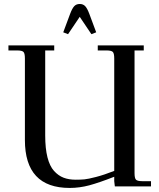

<svg xmlns="http://www.w3.org/2000/svg" viewBox="-20 -928 791 956"><path d="M22 -676.8V-702.1H250V-676.8H205.1V-252.9Q205.1 -189 216.3 -144.8Q227.5 -100.6 249 -76.9Q270.5 -53.2 296.6 -43.2Q322.8 -33.2 356.9 -33.2Q381.8 -33.2 400.1 -34.9Q418.5 -36.6 458.3 -46.9Q498 -57.1 548.8 -77.1V-637.2Q548.8 -662.1 541.7 -669.4Q534.7 -676.8 509.8 -676.8H466.8V-702.1H695.8V-676.8H649.9V-65.9Q649.9 -41 657 -33.4Q664.1 -25.9 689 -25.9H731.9V0H551.8L548.8 -25.9V-47.9Q472.7 -18.1 424.1 -5.1Q375.5 7.8 327.1 7.8Q104 7.8 104 -231V-637.2Q104 -662.1 96.9 -669.4Q89.8 -676.8 64.9 -676.8ZM294.9 -767.1 329.1 -858.9Q339.4 -886.2 349.6 -897.2Q359.9 -908.2 377 -908.2Q394 -908.2 404.3 -897.2Q414.6 -886.2 424.8 -858.9L459 -767.1L435.1 -757.8L377 -844.2L318.8 -757.8Z"/></svg>

Font: Dihjauti S
Style: Bold
Weight: 700
Designer: T. Christopher White
Version: Version 3.0.0